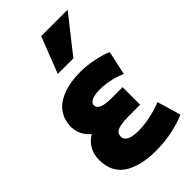

<svg xmlns="http://www.w3.org/2000/svg" viewBox="-264 -923 1037 1037"><g transform="rotate(-45 255.0 -404.5)"><path d="M286 -109Q334 -109 385.5 -121.5Q437 -134 466 -147L506 -12Q472 5 409 19.5Q346 34 273 34Q224 34 182 25.5Q140 17 102.5 -2.5Q65 -22 43.5 -59Q22 -96 22 -148Q22 -232 93 -276Q48 -313 42 -367Q39 -390 44 -415Q57 -484 121 -520.5Q185 -557 288 -557Q337 -557 391 -545.5Q445 -534 475 -520L445 -383Q380 -411 314 -415Q294 -416 278 -415Q211 -410 211 -377Q211 -337 305 -337Q308 -337 309 -337H390V-203H306Q284 -203 270.5 -202Q257 -201 236 -197Q215 -193 204.5 -182.5Q194 -172 194 -155Q194 -109 286 -109ZM312 -635H193L274 -843H476Z"/></g></svg>

Font: Repo
Style: ExtraBold
Weight: 800
Designer: Stefan Peev
Foundry: Context Ltd
Version: Version 001.000